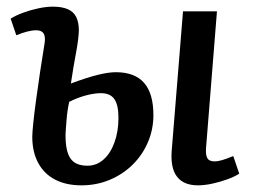

<svg xmlns="http://www.w3.org/2000/svg" viewBox="-20 -543 764 577"><path d="M225 14Q179 14 146 -3Q113 -20 95 -53Q77 -86 77 -132Q77 -144 80 -173.5Q83 -203 88.5 -243Q94 -283 100.5 -327Q107 -371 114 -413Q117 -433 111 -442.5Q105 -452 89 -452Q76 -452 61 -448Q46 -444 29 -437L12 -487Q28 -497 50 -505Q72 -513 95.5 -518Q119 -523 139 -523Q166 -523 183.5 -515.5Q201 -508 209 -492Q217 -476 217 -451Q216 -424 208.5 -384.5Q201 -345 193 -292Q241 -310 273.5 -318Q306 -326 328 -326Q385 -326 413 -294Q441 -262 441 -197Q441 -154 424.5 -115.5Q408 -77 378.5 -48Q349 -19 309.5 -2.5Q270 14 225 14ZM243 -45Q270 -45 291 -63.5Q312 -82 324 -115Q336 -148 336 -189Q336 -228 323.5 -245.5Q311 -263 283 -263Q264 -263 239 -256.5Q214 -250 188 -237Q185 -224 183 -210Q181 -196 180 -182.5Q179 -169 178 -157Q177 -145 177 -135Q177 -88 192 -66.5Q207 -45 243 -45ZM575 14Q532 14 512 -12Q492 -38 496 -90L530 -509H632L599 -96Q598 -76 603.5 -67Q609 -58 625 -58Q634 -58 646.5 -61.5Q659 -65 681 -74L699 -21Q685 -12 663 -4Q641 4 617.5 9Q594 14 575 14Z"/></svg>

Font: Literata Medium
Style: Italic
Weight: 500
Italic angle: -2°
Designer: Latin by Veronika Burian and Jose Scaglione. Greek by Irene Vlachou. Cyrillic by Vera Evstafieva
Foundry: TypeTogether
Version: Version 3.103;gftools[0.9.29]